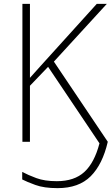

<svg xmlns="http://www.w3.org/2000/svg" viewBox="-20 -734 580 994"><path d="M278 240Q208 240 163 223.5Q118 207 95 195V156Q125 172 168 188Q211 204 274 204Q365 204 417 156Q469 108 495 8L229 -388L135 -290V0H96V-714H135V-331Q148 -345 161 -360Q174 -375 187 -389L481 -714H533L259 -415L538 0Q511 117 449.5 178.5Q388 240 278 240Z"/></svg>

Font: Noto Sans Disp ExtLt
Style: Regular
Weight: 200
Designer: Monotype Design Team
Foundry: Monotype Imaging Inc.
Version: Version 2.000;GOOG;noto-source:20170915:90ef993387c0